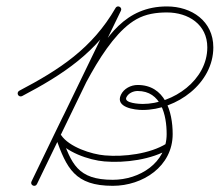

<svg xmlns="http://www.w3.org/2000/svg" viewBox="-20 -577 693 606"><path d="M36.8 -277.7C39.3 -273.1 45 -271.3 49.7 -273.7C179.8 -342.2 285.5 -411.4 361.3 -542.4C364.3 -547.7 361.5 -552.7 357.2 -555C352.9 -557.3 347.2 -556.8 344.5 -551.3C256.2 -368.9 167.8 -186.5 79.5 -4.1C76.7 1.6 79.6 6.5 83.9 8.5C88.1 10.6 93.8 9.8 96.6 4.1C119.9 -44.3 143.3 -92.8 166.7 -141.2C216.8 -245.1 304.4 -456.8 410.7 -516.3C440.4 -533 473.4 -537.7 507 -537.7C574.2 -537.7 634.3 -500 634.3 -427.5C634.3 -324.7 527.4 -248.9 430 -248.9C421 -248.9 370.2 -251.2 378.8 -269.6C384.9 -282.7 400.5 -289.8 414.4 -289.8C488.4 -289.8 506 -214.1 506 -153.9C506 -62.3 419.8 -9.5 336 -9.5C224.5 -9.5 205.5 -60.4 173.9 -148.6C172 -153.8 166.3 -154 161.7 -151.7C157.2 -149.5 154 -144.7 157 -140.1C185.5 -97.4 261.1 -71.4 309.5 -67.5C309.5 -67.5 309.5 -67.5 309.5 -67.5C309.5 -67.5 309.5 -67.5 309.5 -67.5C373.3 -61.9 460 -73 515.5 -107.7C519.9 -110.5 521.3 -116.4 518.5 -120.8C515.7 -125.3 509.9 -126.6 505.4 -123.8C505.4 -123.8 505.4 -123.8 505.4 -123.8C453.5 -91.3 370.8 -81.2 311.1 -86.5C311.1 -86.5 311.1 -86.5 311.1 -86.5C311.1 -86.5 311.1 -86.5 311.1 -86.5C268.7 -89.9 197.8 -113.1 172.9 -150.6C169.8 -155.2 164.6 -155.7 160.7 -153.8C156.8 -151.8 154.1 -147.4 156 -142.1C190.4 -46 216.1 9.5 336 9.5C430.4 9.5 525 -51.6 525 -153.9C525 -225.3 500.3 -308.8 414.4 -308.8C393.1 -308.8 370.8 -297.4 361.5 -277.6C343 -237.8 405.1 -229.9 430 -229.9C537.9 -229.9 653.3 -314 653.3 -427.5C653.3 -510.6 584.8 -556.7 507 -556.7C375.5 -556.7 314.8 -460.7 255.6 -356.2C217.4 -288.9 183.2 -219.1 149.6 -149.5C126.2 -101 102.8 -52.6 79.4 -4.1C76.7 1.6 79.6 6.5 83.9 8.6C88.1 10.6 93.8 9.8 96.5 4.1C184.9 -178.3 273.2 -360.7 361.6 -543.1C364.3 -548.6 361.6 -553.4 357.5 -555.6C353.4 -557.8 347.9 -557.2 344.8 -552C271 -424.1 167.7 -357.3 40.8 -290.6C36.2 -288.1 34.4 -282.4 36.8 -277.7Z"/></svg>

Font: FRB American Cursive Extralight
Style: Italic
Weight: 200
Italic angle: -25°
Version: Version 2.0;Modular Font Editor K font №1